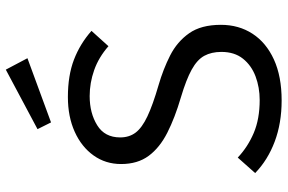

<svg xmlns="http://www.w3.org/2000/svg" viewBox="-183 -786 981 655"><g transform="rotate(-90 307.5 -458.5)"><path d="M550.3 -195.4Q550.3 -134.4 520 -87.7Q489.7 -41 432.1 -14.6Q374.4 11.8 292.3 11.8Q214.9 11.8 152.1 -11.8Q89.2 -35.4 44.6 -78.5L97.4 -137.9Q133.8 -103.6 181.5 -83.3Q229.2 -63.1 293.8 -63.1Q336.9 -63.1 374.4 -77.2Q411.8 -91.3 434.9 -120.3Q457.9 -149.2 457.9 -193.8Q457.9 -227.7 444.6 -252.1Q431.3 -276.4 397.4 -295.1Q363.6 -313.8 303.1 -331.8Q233.3 -352.3 182.3 -378.2Q131.3 -404.1 103.3 -441.8Q75.4 -479.5 75.4 -535.9Q75.4 -588.7 104.6 -629.7Q133.8 -670.8 185.4 -694.1Q236.9 -717.4 304.1 -717.4Q377.4 -717.4 431.5 -696.7Q485.6 -675.9 529.7 -636.9L477.4 -579Q439.5 -612.3 395.9 -627.7Q352.3 -643.1 307.2 -643.1Q249.2 -643.1 207.7 -617.4Q166.2 -591.8 166.2 -539Q166.2 -508.2 182.6 -486.4Q199 -464.6 237.9 -446.2Q276.9 -427.7 344.1 -408.2Q399 -392.3 445.9 -368.5Q492.8 -344.6 521.5 -303.8Q550.3 -263.1 550.3 -195.4ZM397.4 -929.2 436.4 -855.4 217.4 -774.9 194.4 -821Z"/></g></svg>

Font: FiraCode Nerd Font
Style: Regular
Weight: 400
Designer: Carrois Corporate, Edenspiekermann AG, Nikita Prokopov
Foundry: Carrois Corporate, Edenspiekermann AG, Nikita Prokopov
Version: Version 6.002;Nerd Fonts 3.4.0